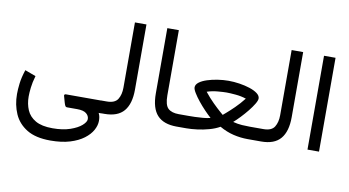

<svg xmlns="http://www.w3.org/2000/svg" viewBox="-86 -887 2463 1354"><g transform="rotate(10 1145.5 -210.0)"><path d="M336.4 251.5Q231 251.5 167.7 212.9Q104.5 174.3 76.4 110.1Q48.3 45.9 48.3 -30.8Q48.3 -64 53.5 -107.4Q58.6 -150.9 77.1 -206.5L154.8 -177.7Q140.6 -128.9 136.5 -91.3Q132.3 -53.7 132.3 -27.8Q132.3 24.9 150.9 68.4Q169.4 111.8 214.1 137.7Q258.8 163.6 336.4 163.6Q409.7 163.6 462.2 145.5Q514.6 127.4 542.7 102.5Q570.8 77.6 570.8 57.1Q570.8 33.7 550.5 17.1Q530.3 0.5 484.9 0.5H412.6Q402.8 0.5 398.4 -8.1Q394 -16.6 390.1 -30.3L377 -77.1Q376.5 -81.1 378.9 -84.7Q381.3 -88.4 387.7 -88.4H658.7V0.5H638.7Q646 15.1 648.2 28.3Q650.4 41.5 650.4 55.7Q650.4 87.9 631.6 122.3Q612.8 156.7 574 186Q535.2 215.3 476.1 233.4Q417 251.5 336.4 251.5Z M639.2 -88.9H680.2Q738.8 -88.9 759.3 -122.1Q779.8 -155.3 779.8 -205.1V-672.4H862.3V-205.6Q862.3 -104 818.4 -52Q774.4 0 679.7 0H639.2Z M1011.7 -672.4H1094.2V-205.6Q1094.2 -136.7 1119.6 -112.8Q1145 -88.9 1196.3 -88.9H1208.5V0H1196.3Q1103 0 1057.4 -49.6Q1011.7 -99.1 1011.7 -206.1Z M1502.4 -381.8Q1540 -381.8 1580.1 -375.7Q1620.1 -369.6 1654.5 -358.4Q1689 -347.2 1710.4 -331.1Q1731.9 -314.9 1731.9 -294.9Q1731.9 -280.8 1717 -255.9Q1702.1 -231 1679 -202.1Q1655.8 -173.3 1630.4 -146.7Q1605 -120.1 1584 -101.6Q1618.2 -92.8 1648.9 -90.8Q1679.7 -88.9 1704.6 -88.9H1780.8V0H1705.1Q1653.8 0 1602.8 -12.2Q1551.8 -24.4 1502.4 -52.7Q1470.2 -34.2 1428 -22.5Q1385.7 -10.7 1343 -5.4Q1300.3 0 1266.1 0H1189V-88.9H1266.6Q1283.2 -88.9 1311.3 -89.6Q1339.4 -90.3 1369.4 -93Q1399.4 -95.7 1421.9 -101.6Q1400.9 -120.1 1375.5 -146.7Q1350.1 -173.3 1326.9 -202.1Q1303.7 -231 1288.6 -255.9Q1273.4 -280.8 1273.4 -294.9Q1273.4 -314.9 1294.4 -331.1Q1315.4 -347.2 1349.9 -358.4Q1384.3 -369.6 1424.3 -375.7Q1464.4 -381.8 1502.4 -381.8ZM1502.4 -297.9Q1480.5 -297.9 1439.7 -294.4Q1398.9 -291 1362.8 -278.8Q1394.5 -238.8 1426.8 -207Q1459 -175.3 1480.7 -156.5Q1502.4 -137.7 1502.4 -137.7Q1502.4 -137.7 1524.4 -156.5Q1546.4 -175.3 1579.1 -207Q1611.8 -238.8 1643.1 -278.8Q1606.9 -291 1565.9 -294.4Q1524.9 -297.9 1502.4 -297.9Z M1761.2 -88.9H1802.2Q1860.8 -88.9 1881.3 -122.1Q1901.9 -155.3 1901.9 -205.1V-672.4H1984.4V-205.6Q1984.4 -104 1940.4 -52Q1896.5 0 1801.8 0H1761.2Z M2216.3 -672.4V-0.5H2133.8V-672.4Z"/></g></svg>

Font: Vazirmatn UI FD
Style: Regular
Weight: 400
Designer: Saber Rastikerdar
Foundry: Saber Rastikerdar
Version: Version 33.003